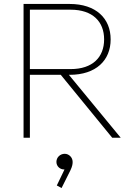

<svg xmlns="http://www.w3.org/2000/svg" viewBox="-20 -696 677 970"><path d="M99 0H131V-318H287L547 0H590L328 -318H332C465 -318 539 -391 539 -497C539 -603 465 -676 332 -676H99ZM131 -347V-647H337C448 -647 506 -587 506 -497C506 -407 448 -347 337 -347ZM265 122C265 144 283 160 303 160H306L267 241L291 254L336 164C346 143 347 131 347 122C347 99 328 81 307 81C284 81 265 99 265 122Z"/></svg>

Font: MV Cash Thin
Style: Regular
Weight: 100
Designer: Rodrigo Fuenzalida
Foundry: fragTYPE
Version: Version 1.100;Glyphs 3.1.2 (3151)